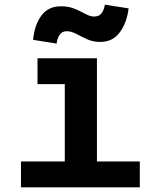

<svg xmlns="http://www.w3.org/2000/svg" viewBox="-20 -804 690 824"><path d="M258 0V-554H396V0ZM70 0V-111H580V0ZM141 -443V-554H327V-443ZM223 -617 122 -633Q128 -697 157.5 -737Q187 -777 241 -777Q268 -777 288.5 -770.5Q309 -764 325.5 -755Q342 -746 356.5 -739.5Q371 -733 384 -733Q406 -733 416.5 -748Q427 -763 430 -784L532 -768Q524 -705 493.5 -664.5Q463 -624 410 -624Q379 -624 354 -635.5Q329 -647 307.5 -658.5Q286 -670 266 -670Q246 -670 235.5 -654Q225 -638 223 -617Z"/></svg>

Font: Azeret Mono Thin SemiBold
Style: Regular
Weight: 600
Version: Version 1.002